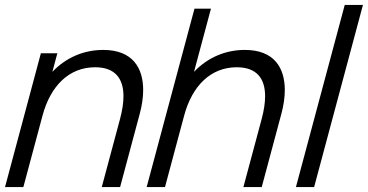

<svg xmlns="http://www.w3.org/2000/svg" viewBox="-25 -755 1485 775"><path d="M391.7 -553.5C314.2 -553.5 242.1 -523.5 186.4 -465L206.5 -540H140L-4.7 0H69.3L146.5 -288C179.2 -410 254.9 -483.5 358.9 -483.5C440.5 -483.5 473.4 -437.1 473.4 -366.5C473.4 -339.3 468.5 -308.6 459.7 -275.5L385.8 0H459.8L539.4 -297C547.9 -328.4 552.9 -360.8 552.9 -391.5C552.9 -479.3 511.7 -553.5 391.7 -553.5Z M963.3 -553.5C885.8 -553.5 813.8 -523.5 758.1 -465L826.5 -720H760L567 0H641L718.2 -288C750.9 -410 826.6 -483.5 930.6 -483.5C1012.2 -483.5 1045.1 -437.1 1045.1 -366.5C1045.1 -339.3 1040.2 -308.6 1031.4 -275.5L957.5 0H1031.5L1111.1 -297C1119.5 -328.4 1124.6 -360.8 1124.6 -391.5C1124.6 -479.3 1083.4 -553.5 963.3 -553.5Z M1169.5 0H1243L1440 -735H1366.5Z"/></svg>

Font: Manrope
Style: RegularItalic
Weight: 400
Italic angle: -15°
Designer: Mikhail Sharanda
Foundry: Mikhail Sharanda
Version: Version 4.502;hotconv 1.0.109;makeotfexe 2.5.65596